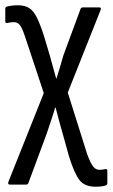

<svg xmlns="http://www.w3.org/2000/svg" viewBox="-20 -515 427 728"><path d="M343 193Q301 193 281.5 168Q262 143 242 79L218 -7Q211 -32 204 -57Q197 -82 191 -107H189Q182 -82 173.5 -57.5Q165 -33 157 -8L88 178Q86 185 79 185H18Q8 185 12 174L146 -162L74 -379Q63 -411 54.5 -421Q46 -431 33 -431Q22 -431 7 -428Q0 -426 0 -435V-481Q0 -488 6 -490Q25 -495 48 -495Q74 -495 90.5 -484.5Q107 -474 119.5 -449Q132 -424 146 -381L169 -304Q175 -282 181 -260.5Q187 -239 193 -217H194Q201 -239 207.5 -260.5Q214 -282 220 -304L285 -480Q287 -487 295 -487H356Q366 -487 361 -476L237 -164L310 68Q324 106 334 117.5Q344 129 358 129Q366 129 380 126Q387 125 387 133V179Q387 186 381 188Q366 193 343 193Z"/></svg>

Font: Sofia Sans Cond
Style: Regular
Weight: 400
Width: 3
Designer: Botio Nikoltchev, Ani Petrova
Foundry: lettersoup
Version: Version 4.100; ttfautohint (v1.8.3)